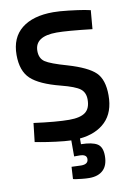

<svg xmlns="http://www.w3.org/2000/svg" viewBox="-100 -766 732 1061"><g transform="rotate(-10 265.5 -235.5)"><path d="M419 127Q419 180 391.5 206.5Q364 233 314 233Q295 233 272 230.5Q249 228 236 226L223 223L227 155Q261 157 281 157Q321 157 321 127Q321 101 281 101H251V11Q217 10 166.5 3.5Q116 -3 83 -9L50 -15L62 -120Q189 -103 260 -103Q322 -103 350.5 -124.5Q379 -146 379 -196Q379 -236 352 -256.5Q325 -277 247 -297Q130 -327 82.5 -371.5Q35 -416 35 -506Q35 -603 98 -653.5Q161 -704 275 -704Q309 -704 361 -698Q413 -692 448 -686L482 -679L473 -574Q333 -590 275 -590Q152 -590 152 -508Q152 -466 181 -446.5Q210 -427 302 -401Q414 -368 455.5 -327.5Q497 -287 497 -199Q497 -104 444.5 -52Q392 0 300 9V41Q363 42 391 59.5Q419 77 419 127Z"/></g></svg>

Font: TitilliumText22L Rg
Style: Bold
Weight: 700
Designer: Campivisivi
Foundry: Campivisivi
Version: 1.000